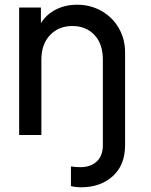

<svg xmlns="http://www.w3.org/2000/svg" viewBox="-20 -571 640 812"><path d="M280 216V133Q300 136 320 136Q363 136 389 112Q415 88 415 43V-319Q415 -385 379.5 -423Q344 -461 286 -461Q228 -461 191.5 -422.5Q155 -384 155 -319V0H61V-539H153V-473Q176 -510 216 -530.5Q256 -551 306 -551Q363 -551 409.5 -524.5Q456 -498 482.5 -452Q509 -406 509 -349V43Q509 127 457 174Q405 221 324 221Q298 221 280 216Z"/></svg>

Font: Evergrow Sans 
Style: Medium
Weight: 500
Foundry: 10Web
Version: Version 1.000